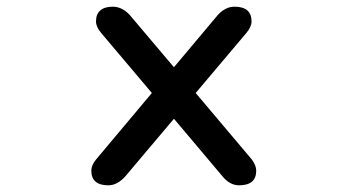

<svg xmlns="http://www.w3.org/2000/svg" viewBox="-20 -526 1040 574"><path d="M304 28Q253 28 253 -16Q253 -32 267 -49L434 -248L282 -428Q267 -446 267 -462Q267 -484 280 -495Q293 -506 317 -506Q345 -506 368 -481L500 -325L631 -481Q654 -506 681 -506Q732 -506 732 -462Q732 -446 717 -428L565 -248L733 -49Q746 -31 746 -16Q746 28 695 28Q667 28 645 1L500 -171L354 2Q330 28 304 28Z"/></svg>

Font: 寒蝉全圆体 Bold
Style: Regular
Weight: 700
Designer: Warren2060
      Designed by Motoya company      

      [Varela Round]
      Joe Prince(Latin component); Avraham Cornf
Foundry: ChillType
Version: Version 3.200